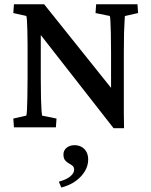

<svg xmlns="http://www.w3.org/2000/svg" viewBox="-20 -593 704 894"><path d="M497.1 -153.3V-349.6Q497.1 -404.3 496.1 -440.4Q495.1 -476.6 494.1 -495.6Q493.2 -514.6 491.2 -518.6L424.8 -532.2L427.7 -573.2H620.1L623 -532.2L561.5 -518.6Q561.5 -514.6 560.1 -495.6Q558.6 -476.6 557.6 -440.4Q556.6 -404.3 556.6 -349.6V-131.8Q556.6 -96.7 556.6 -63.5Q556.6 -30.3 557.6 3.9H508.8L138.7 -469.7H169.9V-229.5Q169.9 -172.9 170.9 -135.3Q171.9 -97.7 173.3 -78.6Q174.8 -59.6 175.8 -54.7L243.2 -41L240.2 0H44.9L42 -41L102.5 -54.7Q104.5 -59.6 105.5 -79.1Q106.4 -98.6 107.4 -136.2Q108.4 -173.8 108.4 -229.5V-384.8Q108.4 -423.8 107.4 -452.1Q106.4 -480.5 105.5 -497.1Q104.5 -513.7 102.5 -518.6L42 -532.2L44.9 -573.2H185.5L521.5 -153.3ZM265.6 280.3 253.9 252.9Q290 243.2 307.6 228Q325.2 212.9 325.2 197.3Q325.2 185.5 317.9 179.2Q310.5 172.9 300.3 167.5Q290 162.1 282.7 152.8Q275.4 143.6 275.4 126Q275.4 107.4 290 95.2Q304.7 83 326.2 83Q344.7 83 359.4 90.8Q374 98.6 382.3 113.8Q390.6 128.9 390.6 150.4Q390.6 177.7 375.5 203.6Q360.4 229.5 333 249.5Q305.7 269.5 265.6 280.3Z"/></svg>

Font: Crimson Pro Medium
Style: Regular
Weight: 500
Designer: Jacques Le Bailly
Foundry: Baron von Fonthausen
Version: Version 1.003